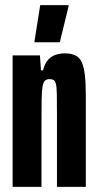

<svg xmlns="http://www.w3.org/2000/svg" viewBox="-20 -725 380 745"><path d="M29 0V-510H135L139 -452H147Q154 -480 167.5 -494Q181 -508 198 -513Q215 -518 231 -518Q257 -518 273.5 -509.5Q290 -501 298 -482Q306 -463 309.5 -431.5Q313 -400 313 -353V0H201V-284Q201 -332 200.5 -359.5Q200 -387 197 -399Q194 -411 188 -414.5Q182 -418 172 -418Q161 -418 154.5 -412Q148 -406 145 -388.5Q142 -371 141.5 -337Q141 -303 141 -246V0ZM114 -561V-566L136 -705H246V-700L212 -561Z"/></svg>

Font: Saira UltraCondensed ExtraBold
Style: Regular
Weight: 800
Width: 1
Designer: Hector Gatti with collaboration of the Omnibus-Type team
Foundry: Omnibus-Type
Version: Version 1.101